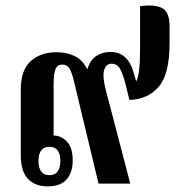

<svg xmlns="http://www.w3.org/2000/svg" viewBox="-20 -654 634 684"><path d="M149 10Q105 10 79.5 -17Q54 -44 54 -102V-334Q54 -405 89.5 -436.5Q125 -468 182 -468Q217 -468 245.5 -454.5Q274 -441 291 -407Q301 -440 323 -454.5Q345 -469 373 -469Q434 -469 455 -399L465 -364Q479 -386 479 -478V-632Q532 -639 558 -625Q584 -611 584 -561V-499Q584 -390 545.5 -345Q507 -300 441 -298L426 -359Q417 -393 407 -410Q397 -427 377 -427Q358 -427 351 -404.5Q344 -382 358 -329L444 0H331L245 -358Q237 -394 228 -409Q219 -424 202 -424Q185 -424 178 -408.5Q171 -393 171 -352V-171H173Q197 -171 218 -150Q239 -129 239 -82Q239 -39 217 -14.5Q195 10 149 10ZM156 -30Q176 -30 185.5 -43.5Q195 -57 195 -80Q195 -131 156 -131Q117 -131 117 -80Q117 -57 126.5 -43.5Q136 -30 156 -30Z"/></svg>

Font: Noto Serif Thai ExtraCondensed
Style: Bold
Weight: 700
Width: 2
Designer: Monotype Design Team
Foundry: Monotype Imaging Inc.
Version: Version 2.002; ttfautohint (v1.8.4.7-5d5b)